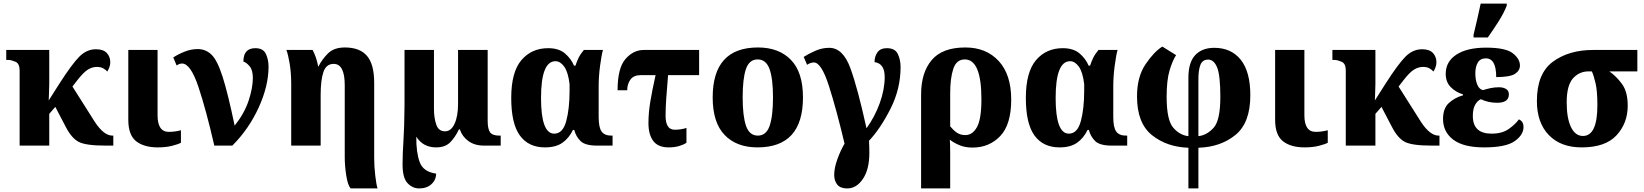

<svg xmlns="http://www.w3.org/2000/svg" viewBox="-20 -816 9212 1076"><path d="M90 0H256V-178L290 -217L349 -104Q381 -42 421 -21Q461 0 572 0H615V-56H610Q562 -56 512 -132L386 -331L413 -366Q448 -411 472.5 -426Q497 -441 523 -441Q545 -441 559.5 -432.5Q574 -424 581 -415Q586 -422 592 -436.5Q598 -451 598 -467Q598 -498 578.5 -519Q559 -540 518 -540Q465 -540 423.5 -497.5Q382 -455 314 -349L253 -253Q253 -263 254.5 -292.5Q256 -322 256 -345V-536H15V-480H28Q43 -480 66.5 -470Q90 -460 90 -421Z M864 10Q910 10 945 1Q980 -8 994 -16V-86Q979 -82 961.5 -79.5Q944 -77 926 -77Q863 -77 863 -170V-536H699V-145Q699 -59 743 -24.5Q787 10 864 10Z M1181 0H1282Q1375 -93 1430 -214Q1485 -335 1485 -442Q1485 -482 1470 -514Q1455 -546 1411 -546Q1344 -546 1344 -471Q1361 -466 1379 -444.5Q1397 -423 1397 -380Q1397 -324 1373.5 -252.5Q1350 -181 1295 -112Q1257 -294 1227.5 -386Q1198 -478 1165.5 -509.5Q1133 -541 1088 -541Q1051 -541 1014.5 -526.5Q978 -512 951 -494L970 -449Q985 -460 1000 -460Q1048 -460 1091.5 -330.5Q1135 -201 1181 0Z M1945 240H2096Q2089 220 2083 168Q2077 116 2077 69V-352Q2077 -456 2036.5 -503Q1996 -550 1913 -550Q1852 -550 1818.5 -517Q1785 -484 1765 -444H1763Q1754 -494 1732 -536H1585Q1595 -510 1603.5 -458.5Q1612 -407 1612 -345V0H1777V-283Q1777 -367 1792.5 -412.5Q1808 -458 1850 -458Q1912 -458 1912 -338V65Q1912 114 1920.5 168Q1929 222 1945 240Z M2329 240Q2372 240 2398 216Q2424 192 2424 157Q2352 147 2332 92.5Q2312 38 2313 -50Q2351 10 2424 10Q2474 10 2502 -17.5Q2530 -45 2552 -91H2557Q2570 -51 2605 -25.5Q2640 0 2692 0H2786V-56H2778Q2740 -56 2726.5 -74.5Q2713 -93 2713 -139V-536H2547V-233Q2547 -165 2527.5 -122.5Q2508 -80 2474 -80Q2438 -80 2425 -117.5Q2412 -155 2412 -205V-536H2247V-225Q2246 -100 2241 -27Q2236 46 2236 106Q2236 181 2264 210.5Q2292 240 2329 240Z M3034 10Q3095 10 3132 -16Q3169 -42 3191 -88H3198Q3208 -50 3234 -25Q3260 0 3326 0H3413V-56H3406Q3368 -56 3351.5 -79Q3335 -102 3335 -160V-332Q3335 -388 3343 -448Q3351 -508 3359 -536H3252Q3232 -512 3222 -491Q3212 -470 3205 -448H3197Q3180 -488 3145.5 -517Q3111 -546 3052 -546Q2959 -546 2902 -479Q2845 -412 2845 -267Q2845 -123 2893.5 -56.5Q2942 10 3034 10ZM3086 -67Q3012 -67 3012 -267Q3012 -473 3093 -473Q3120 -473 3142 -442.5Q3164 -412 3172 -344V-308Q3172 -206 3153 -136.5Q3134 -67 3086 -67Z M3727 10Q3760 10 3785.5 2.5Q3811 -5 3827 -16V-99Q3797 -89 3761 -89Q3710 -89 3710 -167Q3710 -210 3713.5 -261Q3717 -312 3724 -395H3898V-536H3588Q3529 -536 3485 -485Q3441 -434 3441 -310H3495Q3495 -345 3513 -370Q3531 -395 3572 -395H3654Q3635 -310 3624.5 -247Q3614 -184 3614 -126Q3614 -62 3641 -26Q3668 10 3727 10Z M4225 10Q4480 10 4480 -270Q4480 -411 4412.5 -480.5Q4345 -550 4228 -550Q3974 -550 3974 -270Q3974 -129 4041 -59.5Q4108 10 4225 10ZM4227 -56Q4180 -56 4161 -110.5Q4142 -165 4142 -270Q4142 -376 4160.5 -429.5Q4179 -483 4226 -483Q4273 -483 4292.5 -429.5Q4312 -376 4312 -270Q4312 -165 4293 -110.5Q4274 -56 4227 -56Z M4728 240Q4780 240 4816 186.5Q4852 133 4852 41Q4852 7 4850 -27Q4914 -95 4970.5 -206.5Q5027 -318 5027 -440Q5027 -481 5011.5 -513.5Q4996 -546 4950 -546Q4914 -546 4897.5 -523Q4881 -500 4881 -468Q4938 -460 4938 -385Q4938 -315 4910.5 -238.5Q4883 -162 4836 -97Q4787 -321 4745.5 -434.5Q4704 -548 4627 -548Q4587 -548 4548.5 -531Q4510 -514 4484 -497L4503 -453Q4523 -466 4541 -466Q4583 -466 4625 -335.5Q4667 -205 4713 -11Q4691 26 4673 75.5Q4655 125 4655 164Q4655 198 4672.5 219Q4690 240 4728 240Z M5142 240H5305V49Q5305 22 5304.5 1Q5304 -20 5303 -33Q5328 -14 5359 -1.5Q5390 11 5430 11Q5524 11 5585.5 -53.5Q5647 -118 5647 -258Q5647 -398 5577 -474Q5507 -550 5390 -550Q5261 -550 5201.5 -479.5Q5142 -409 5142 -287ZM5390 -59Q5361 -59 5341 -73.5Q5321 -88 5305 -108V-293Q5305 -378 5322.5 -430.5Q5340 -483 5387 -483Q5480 -483 5480 -260Q5480 -148 5455 -103.5Q5430 -59 5390 -59Z M5918 10Q5979 10 6016 -16Q6053 -42 6075 -88H6082Q6092 -50 6118 -25Q6144 0 6210 0H6297V-56H6290Q6252 -56 6235.5 -79Q6219 -102 6219 -160V-332Q6219 -388 6227 -448Q6235 -508 6243 -536H6136Q6116 -512 6106 -491Q6096 -470 6089 -448H6081Q6064 -488 6029.5 -517Q5995 -546 5936 -546Q5843 -546 5786 -479Q5729 -412 5729 -267Q5729 -123 5777.5 -56.5Q5826 10 5918 10ZM5970 -67Q5896 -67 5896 -267Q5896 -473 5977 -473Q6004 -473 6026 -442.5Q6048 -412 6056 -344V-308Q6056 -206 6037 -136.5Q6018 -67 5970 -67Z M6640 240H6696V12Q6821 8 6904 -60Q6987 -128 6987 -282Q6987 -414 6933.5 -481Q6880 -548 6785 -548Q6717 -548 6678.5 -507.5Q6640 -467 6640 -380V-53Q6592 -58 6555 -100.5Q6518 -143 6518 -274Q6518 -366 6534.5 -421.5Q6551 -477 6571 -507L6494 -555Q6447 -526 6399.5 -455.5Q6352 -385 6352 -276Q6352 -126 6435.5 -59Q6519 8 6640 12ZM6696 -53V-372Q6696 -424 6707.5 -453Q6719 -482 6751 -482Q6783 -482 6801 -438Q6819 -394 6819 -273Q6819 -141 6781 -99.5Q6743 -58 6696 -53Z M7291 10Q7337 10 7372 1Q7407 -8 7421 -16V-86Q7406 -82 7388.5 -79.5Q7371 -77 7353 -77Q7290 -77 7290 -170V-536H7126V-145Q7126 -59 7170 -24.5Q7214 10 7291 10Z M7522 0H7688V-178L7722 -217L7781 -104Q7813 -42 7853 -21Q7893 0 8004 0H8047V-56H8042Q7994 -56 7944 -132L7818 -331L7845 -366Q7880 -411 7904.5 -426Q7929 -441 7955 -441Q7977 -441 7991.5 -432.5Q8006 -424 8013 -415Q8018 -422 8024 -436.5Q8030 -451 8030 -467Q8030 -498 8010.5 -519Q7991 -540 7950 -540Q7897 -540 7855.5 -497.5Q7814 -455 7746 -349L7685 -253Q7685 -263 7686.5 -292.5Q7688 -322 7688 -345V-536H7447V-480H7460Q7475 -480 7498.5 -470Q7522 -460 7522 -421Z M8238 -606H8318Q8347 -647 8377 -694Q8407 -741 8424 -784V-796H8278Q8270 -756 8258.5 -707.5Q8247 -659 8238 -621ZM8297 10Q8419 10 8468.5 -25Q8518 -60 8518 -104Q8518 -136 8492 -147Q8472 -119 8435 -93Q8398 -67 8339 -67Q8234 -67 8234 -166Q8234 -206 8247 -229Q8260 -252 8279 -260Q8321 -240 8370 -240Q8436 -240 8436 -287Q8436 -308 8420 -317.5Q8404 -327 8381 -327Q8355 -327 8332.5 -322Q8310 -317 8291 -311Q8270 -315 8259 -341.5Q8248 -368 8248 -405Q8248 -442 8262 -465.5Q8276 -489 8307 -489Q8365 -489 8365 -384Q8442 -384 8470 -402Q8498 -420 8498 -449Q8498 -486 8458 -517.5Q8418 -549 8308 -549Q8202 -549 8142 -510Q8082 -471 8082 -402Q8082 -357 8109.5 -328.5Q8137 -300 8179 -287V-282Q8133 -269 8100 -239Q8067 -209 8067 -149Q8067 -77 8124 -33.5Q8181 10 8297 10Z M8844 10Q8977 10 9039.5 -58Q9102 -126 9102 -224Q9102 -302 9069.5 -346Q9037 -390 8999 -416H9156V-536H8908Q8772 -536 8682.5 -470Q8593 -404 8593 -250Q8593 -129 8659.5 -59.5Q8726 10 8844 10ZM8851 -54Q8808 -54 8784 -104Q8760 -154 8760 -242Q8760 -337 8795 -376.5Q8830 -416 8883 -416H8901Q8912 -392 8922 -348.5Q8932 -305 8932 -226Q8932 -54 8851 -54Z"/></svg>

Font: Noto Serif SemiCondensed Extra
Style: Regular
Weight: 800
Width: 4
Designer: Monotype Design Team
Foundry: Monotype Imaging Inc.
Version: Version 1.002